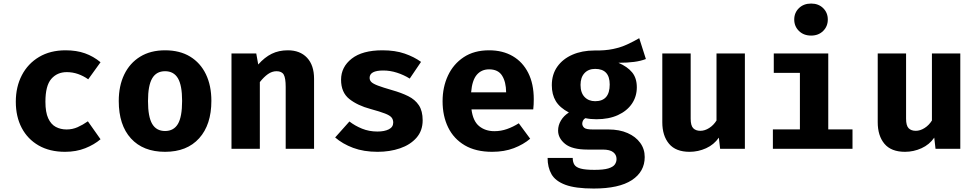

<svg xmlns="http://www.w3.org/2000/svg" viewBox="-20 -850 5578 1097"><path d="M360.5 -110.3Q393.8 -110.3 423.3 -123.3Q452.8 -136.4 482.1 -156.9L554.4 -54.4Q518.5 -23.6 466.9 -3.1Q415.4 17.4 351.8 17.4Q264.1 17.4 201 -18.7Q137.9 -54.9 104.1 -119.2Q70.3 -183.6 70.3 -268.7Q70.3 -353.8 104.9 -420.3Q139.5 -486.7 203.3 -524.6Q267.2 -562.6 354.9 -562.6Q416.9 -562.6 465.4 -545.4Q513.8 -528.2 554.4 -494.4L484.1 -396.9Q456.4 -416.4 425.6 -427.2Q394.9 -437.9 361.5 -437.9Q306.7 -437.9 273.1 -399.2Q239.5 -360.5 239.5 -268.7Q239.5 -208.7 255.4 -174.1Q271.3 -139.5 298.7 -124.9Q326.2 -110.3 360.5 -110.3Z M923.1 -562.6Q1007.2 -562.6 1066.2 -526.7Q1125.1 -490.8 1156.4 -425.9Q1187.7 -361 1187.7 -273.8Q1187.7 -137.4 1117.9 -60Q1048.2 17.4 923.1 17.4Q797.9 17.4 728.2 -59Q658.5 -135.4 658.5 -272.8Q658.5 -359.5 690 -424.6Q721.5 -489.7 780.8 -526.2Q840 -562.6 923.1 -562.6ZM923.1 -443.1Q873.3 -443.1 849.5 -402.3Q825.6 -361.5 825.6 -272.8Q825.6 -182.6 849.5 -142.1Q873.3 -101.5 923.1 -101.5Q972.8 -101.5 996.7 -142.1Q1020.5 -182.6 1020.5 -273.8Q1020.5 -362.1 996.7 -402.6Q972.8 -443.1 923.1 -443.1Z M1302.6 0V-544.6H1444.1L1455.4 -481.5Q1491.8 -522.6 1532.3 -542.6Q1572.8 -562.6 1624.6 -562.6Q1694.4 -562.6 1734.4 -520Q1774.4 -477.4 1774.4 -400V0H1612.3V-353.3Q1612.3 -403.6 1601.3 -423.3Q1590.3 -443.1 1560 -443.1Q1534.4 -443.1 1511 -426.7Q1487.7 -410.3 1464.6 -381V0Z M2136.4 -98.5Q2176.9 -98.5 2201.8 -111.3Q2226.7 -124.1 2226.7 -149.7Q2226.7 -167.2 2216.9 -179Q2207.2 -190.8 2179.5 -201.5Q2151.8 -212.3 2097.4 -227.2Q2022.6 -247.2 1975.6 -284.6Q1928.7 -322.1 1928.7 -394.4Q1928.7 -467.2 1989.5 -514.9Q2050.3 -562.6 2165.1 -562.6Q2237.9 -562.6 2292.1 -543.8Q2346.2 -525.1 2385.6 -496.4L2321 -401Q2287.2 -422.1 2248.2 -434.6Q2209.2 -447.2 2169.7 -447.2Q2091.8 -447.2 2091.8 -405.1Q2091.8 -391.3 2101.8 -381.3Q2111.8 -371.3 2139.5 -360.8Q2167.2 -350.3 2220.5 -334.9Q2273.3 -320 2312.6 -300.5Q2351.8 -281 2373.3 -248.5Q2394.9 -215.9 2394.9 -162.6Q2394.9 -103.1 2359.5 -62.8Q2324.1 -22.6 2265.6 -2.6Q2207.2 17.4 2137.4 17.4Q2058.5 17.4 1997.9 -5.1Q1937.4 -27.7 1894.9 -64.6L1976.4 -155.9Q2008.2 -131.3 2048.5 -114.9Q2088.7 -98.5 2136.4 -98.5Z M2673.8 -225.1Q2682.1 -158.5 2717.4 -129.5Q2752.8 -100.5 2804.6 -100.5Q2842.1 -100.5 2876.9 -112.8Q2911.8 -125.1 2944.1 -145.6L3009.2 -57.4Q2970.8 -24.6 2916.2 -3.6Q2861.5 17.4 2791.8 17.4Q2698.5 17.4 2635.4 -19.7Q2572.3 -56.9 2540.5 -122.1Q2508.7 -187.2 2508.7 -271.8Q2508.7 -352.3 2539.5 -418.2Q2570.3 -484.1 2629.5 -523.3Q2688.7 -562.6 2774.4 -562.6Q2852.3 -562.6 2909.5 -529.2Q2966.7 -495.9 2998.2 -433.3Q3029.7 -370.8 3029.7 -283.1Q3029.7 -269.2 3029 -253.3Q3028.2 -237.4 3026.7 -225.1ZM2774.4 -453.8Q2730.8 -453.8 2704.1 -422.6Q2677.4 -391.3 2671.8 -322.6H2871.8Q2871.3 -382.1 2848.7 -417.9Q2826.2 -453.8 2774.4 -453.8Z M3632.3 -631.8 3670.3 -512.8Q3641.5 -501.5 3603.1 -496.4Q3564.6 -491.3 3513.3 -491.3Q3564.6 -469.2 3591.5 -436.7Q3618.5 -404.1 3618.5 -351.3Q3618.5 -298.5 3590.3 -257.2Q3562.1 -215.9 3510.3 -192.3Q3458.5 -168.7 3387.7 -168.7Q3353.8 -168.7 3324.6 -174.9Q3315.9 -170.3 3311.3 -161.5Q3306.7 -152.8 3306.7 -143.6Q3306.7 -130.8 3317.2 -120.5Q3327.7 -110.3 3366.7 -110.3H3455.9Q3519.5 -110.3 3565.9 -89.7Q3612.3 -69.2 3637.9 -33.8Q3663.6 1.5 3663.6 47.2Q3663.6 130.8 3590.3 179Q3516.9 227.2 3372.3 227.2Q3267.7 227.2 3210.5 205.9Q3153.3 184.6 3131 145.4Q3108.7 106.2 3108.7 52.3H3252.3Q3252.3 75.9 3261.8 91Q3271.3 106.2 3298.2 113.3Q3325.1 120.5 3376.4 120.5Q3428.2 120.5 3455.4 112.3Q3482.6 104.1 3492.6 90Q3502.6 75.9 3502.6 58.5Q3502.6 34.4 3483.6 19.5Q3464.6 4.6 3423.6 4.6H3336.9Q3248.7 4.6 3208.7 -27.9Q3168.7 -60.5 3168.7 -104.1Q3168.7 -134.4 3184.9 -161.5Q3201 -188.7 3230.3 -207.2Q3177.9 -234.9 3155.4 -272.6Q3132.8 -310.3 3132.8 -363.1Q3132.8 -424.6 3164.1 -469Q3195.4 -513.3 3250.5 -537.4Q3305.6 -561.5 3376.4 -561.5Q3437.4 -560.5 3482.6 -570Q3527.7 -579.5 3563.6 -596.2Q3599.5 -612.8 3632.3 -631.8ZM3380.5 -456.4Q3342.1 -456.4 3319.5 -432.1Q3296.9 -407.7 3296.9 -365.1Q3296.9 -320 3320 -295.9Q3343.1 -271.8 3380.5 -271.8Q3463.6 -271.8 3463.6 -367.2Q3463.6 -456.4 3380.5 -456.4Z M3926.2 -544.6V-171.8Q3926.2 -132.3 3940.8 -117.4Q3955.4 -102.6 3981.5 -102.6Q4006.7 -102.6 4031.8 -118.5Q4056.9 -134.4 4073.8 -161.5V-544.6H4235.9V0H4094.4L4087.2 -63.6Q4059.5 -23.6 4014.4 -3.1Q3969.2 17.4 3920 17.4Q3841 17.4 3802.6 -28.5Q3764.1 -74.4 3764.1 -151.8V-544.6Z M4614.4 -829.7Q4656.4 -829.7 4683.1 -803.6Q4709.7 -777.4 4709.7 -738.5Q4709.7 -699.5 4683.1 -673.1Q4656.4 -646.7 4614.4 -646.7Q4571.8 -646.7 4544.9 -673.1Q4517.9 -699.5 4517.9 -738.5Q4517.9 -777.4 4544.9 -803.6Q4571.8 -829.7 4614.4 -829.7ZM4712.3 -544.6V-110.8H4850.8V0H4395.9V-110.8H4550.3V-433.8H4401V-544.6Z M5156.9 -544.6V-171.8Q5156.9 -132.3 5171.5 -117.4Q5186.2 -102.6 5212.3 -102.6Q5237.4 -102.6 5262.6 -118.5Q5287.7 -134.4 5304.6 -161.5V-544.6H5466.7V0H5325.1L5317.9 -63.6Q5290.3 -23.6 5245.1 -3.1Q5200 17.4 5150.8 17.4Q5071.8 17.4 5033.3 -28.5Q4994.9 -74.4 4994.9 -151.8V-544.6Z"/></svg>

Font: FiraCode Nerd Font
Style: Bold
Weight: 700
Designer: Carrois Corporate, Edenspiekermann AG, Nikita Prokopov
Foundry: Carrois Corporate, Edenspiekermann AG, Nikita Prokopov
Version: Version 6.002;Nerd Fonts 2.1.0